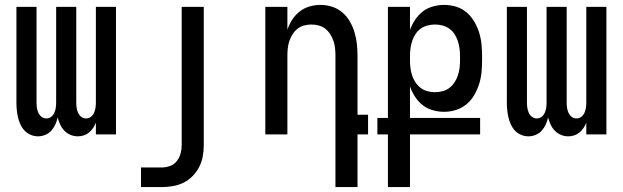

<svg xmlns="http://www.w3.org/2000/svg" viewBox="-20 -548 2540 783"><path d="M135 8Q120 8 105.5 2Q91 -4 80.5 -15Q70 -26 63.5 -40Q57 -54 53.5 -69Q50 -84 48.5 -99.5Q47 -115 47 -130V-520H129V-130Q129 -119 130.5 -108.5Q132 -98 136.5 -88Q141 -78 149.5 -71.5Q158 -65 169 -65Q180 -65 188.5 -71.5Q197 -78 201.5 -88Q206 -98 207.5 -108.5Q209 -119 209 -130V-520H291V-130Q291 -119 292.5 -108.5Q294 -98 298.5 -88Q303 -78 311.5 -71.5Q320 -65 331 -65Q342 -65 350.5 -71.5Q359 -78 363.5 -88Q368 -98 369.5 -108.5Q371 -119 371 -130V-520H453V0H371V-48Q367 -37 360 -26.5Q353 -16 343.5 -8Q334 0 322 4Q310 8 297 8Q282 8 267.5 2Q253 -4 242.5 -15Q232 -26 225.5 -40Q219 -54 215 -69Q212 -54 205.5 -40Q199 -26 189 -15Q179 -4 164.5 2Q150 8 135 8Z M555 215V135H639Q656 135 673 129Q690 123 701 109Q712 95 716.5 78Q721 61 721 43V-520H811V43Q811 66 807 89Q803 112 792.5 132.5Q782 153 765.5 170Q749 187 728.5 197Q708 207 685 211Q662 215 639 215Z M1348 215V-320Q1348 -335 1346.5 -350.5Q1345 -366 1340 -380.5Q1335 -395 1327 -408Q1319 -421 1307 -430.5Q1295 -440 1280 -444Q1265 -448 1250 -448Q1235 -448 1220 -444Q1205 -440 1193 -430.5Q1181 -421 1173 -408Q1165 -395 1160 -380.5Q1155 -366 1153.5 -350.5Q1152 -335 1152 -320V0H1062V-520H1152V-427Q1159 -448 1171.5 -467.5Q1184 -487 1202 -501Q1220 -515 1242 -521.5Q1264 -528 1287 -528Q1311 -528 1334.5 -520.5Q1358 -513 1376.5 -497Q1395 -481 1407 -460Q1419 -439 1426 -415.5Q1433 -392 1435.5 -368Q1438 -344 1438 -320V-80H1481V0H1438V215Z M1562 215V0H1519V-67H1562V-520H1652V-426Q1660 -448 1673 -467.5Q1686 -487 1704 -501Q1722 -515 1745 -521.5Q1768 -528 1791 -528Q1816 -528 1839.5 -521Q1863 -514 1882 -498Q1901 -482 1913.5 -461Q1926 -440 1933.5 -416.5Q1941 -393 1943.5 -368.5Q1946 -344 1946 -320V-300Q1946 -276 1943.5 -251.5Q1941 -227 1933.5 -204Q1926 -181 1913.5 -159.5Q1901 -138 1882 -122.5Q1863 -107 1839.5 -99.5Q1816 -92 1791 -92Q1768 -92 1745 -98.5Q1722 -105 1704 -119Q1686 -133 1673 -153Q1660 -173 1652 -195V-67H1938V0H1652V215ZM1754 -172Q1769 -172 1784.5 -176Q1800 -180 1812.5 -189.5Q1825 -199 1833.5 -212Q1842 -225 1847 -239.5Q1852 -254 1854 -269.5Q1856 -285 1856 -300V-320Q1856 -335 1854 -350.5Q1852 -366 1847 -381Q1842 -396 1833.5 -409Q1825 -422 1812.5 -431Q1800 -440 1784.5 -444Q1769 -448 1754 -448Q1739 -448 1723.5 -444Q1708 -440 1695.5 -431Q1683 -422 1674.5 -409Q1666 -396 1661 -381Q1656 -366 1654 -350.5Q1652 -335 1652 -320V-300Q1652 -285 1654 -269.5Q1656 -254 1661 -239.5Q1666 -225 1674.5 -212Q1683 -199 1695.5 -189.5Q1708 -180 1723.5 -176Q1739 -172 1754 -172Z M2135 8Q2120 8 2105.5 2Q2091 -4 2080.5 -15Q2070 -26 2063.5 -40Q2057 -54 2053.5 -69Q2050 -84 2048.5 -99.5Q2047 -115 2047 -130V-520H2129V-130Q2129 -119 2130.5 -108.5Q2132 -98 2136.5 -88Q2141 -78 2149.5 -71.5Q2158 -65 2169 -65Q2180 -65 2188.5 -71.5Q2197 -78 2201.5 -88Q2206 -98 2207.5 -108.5Q2209 -119 2209 -130V-520H2291V-130Q2291 -119 2292.5 -108.5Q2294 -98 2298.5 -88Q2303 -78 2311.5 -71.5Q2320 -65 2331 -65Q2342 -65 2350.5 -71.5Q2359 -78 2363.5 -88Q2368 -98 2369.5 -108.5Q2371 -119 2371 -130V-520H2453V0H2371V-48Q2367 -37 2360 -26.5Q2353 -16 2343.5 -8Q2334 0 2322 4Q2310 8 2297 8Q2282 8 2267.5 2Q2253 -4 2242.5 -15Q2232 -26 2225.5 -40Q2219 -54 2215 -69Q2212 -54 2205.5 -40Q2199 -26 2189 -15Q2179 -4 2164.5 2Q2150 8 2135 8Z"/></svg>

Font: Iosevka Custom Medium
Style: Regular
Weight: 500
Monospace: yes
Designer: Belleve Invis
Foundry: Belleve Invis
Version: Version 32.5.0; ttfautohint (v1.8.4)